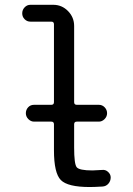

<svg xmlns="http://www.w3.org/2000/svg" viewBox="-20 -750 540 780"><path d="M103.5 -662.1Q89.8 -662.1 80.1 -671.9Q70.3 -681.6 70.3 -695.8Q70.3 -710 80.1 -720.2Q89.8 -730.5 103.5 -730.5H196.3Q231.4 -730.5 256.3 -705.1Q281.2 -679.7 281.2 -644.5V-335Q281.2 -324.2 292 -324.2H381.8Q395.5 -324.2 405.3 -314Q415 -303.7 415 -290Q415 -276.4 404.8 -266.1Q394.5 -255.9 381.8 -255.9H292Q281.2 -255.9 281.2 -245.1V-150.4Q281.2 -84 291.5 -70.8Q301.8 -57.6 355.5 -57.6Q367.2 -57.6 394.5 -59.6Q408.2 -61.5 418.9 -51.8Q429.7 -42 429.7 -29.3Q429.7 -14.6 420.4 -3.9Q411.1 6.8 396.5 7.8Q362.3 9.8 344.7 9.8Q254.9 9.8 227.1 -18.6Q199.2 -46.9 199.2 -139.6V-245.1Q199.2 -255.9 188.5 -255.9H118.2Q105.5 -255.9 95.2 -266.1Q85 -276.4 85 -290Q85 -303.7 94.2 -314Q103.5 -324.2 118.2 -324.2H188.5Q199.2 -324.2 199.2 -335V-651.4Q199.2 -662.1 188.5 -662.1Z"/></svg>

Font: Rounded-X Mgen+ 1m regular
Style: Regular
Weight: 400
Designer: [Source Han Sans]
Ryoko NISHIZUKA  (kana & ideographs); Paul D. Hunt (Latin, Greek & Cyrillic); Wenlong ZHANG  (bopomofo
Version: Version 1.059.20150602